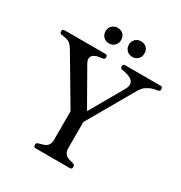

<svg xmlns="http://www.w3.org/2000/svg" viewBox="-225 -1128 1211 1283"><g transform="rotate(30 380.0 -486.0)"><path d="M310 -972Q337 -972 353.5 -955.5Q370 -939 370 -912Q370 -886 353 -869Q336 -852 310 -852Q284 -852 267 -869Q250 -886 250 -912Q250 -938 267 -955Q284 -972 310 -972ZM490 -972Q517 -972 533.5 -955.5Q550 -939 550 -912Q550 -886 533 -869Q516 -852 490 -852Q464 -852 447 -869Q430 -886 430 -912Q430 -938 447 -955Q464 -972 490 -972ZM750 -780Q767 -780 767 -764V-760Q767 -746 751 -743Q731 -740 714.5 -735.5Q698 -731 685.5 -723.5Q673 -716 665 -711Q657 -706 648 -694.5Q639 -683 635.5 -678Q632 -673 624 -658.5Q616 -644 613 -639L428 -317Q425 -312 425 -307V-109Q425 -60 472 -47L505 -37Q517 -34 517 -20V-16Q517 0 500 0H237Q221 0 221 -16V-20Q221 -34 234 -37L268 -47Q315 -60 315 -109V-325Q315 -332 313 -335L104 -688Q85 -719 68.5 -729Q52 -739 9 -744Q-7 -746 -7 -761V-764Q-7 -780 10 -780H325Q341 -780 341 -764V-761Q341 -747 326 -744H325Q272 -741 252.5 -720Q233 -699 252 -664L410 -387L558 -645Q603 -726 476 -744Q461 -746 461 -761V-764Q461 -780 477 -780Z"/></g></svg>

Font: Caslon OS
Style: Regular
Weight: 400
Designer: Alfredo Marco Pradil
Foundry: Hanken Design Co.
Version: Version 1.000;PS 001.000;hotconv 1.0.88;makeotf.lib2.5.64775